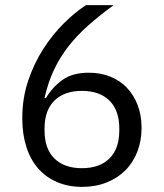

<svg xmlns="http://www.w3.org/2000/svg" viewBox="-20 -718 640 750"><path d="M301 12Q247 12 203.5 -6.5Q160 -25 129.5 -59.5Q99 -94 83 -144Q67 -194 67 -256Q67 -334 90 -402.5Q113 -471 149.5 -527.5Q186 -584 230 -627.5Q274 -671 316 -698H424Q368 -657 324 -618Q280 -579 247 -536.5Q214 -494 191 -445.5Q168 -397 154 -336L159 -334Q184 -377 223.5 -405.5Q263 -434 327 -434Q372 -434 410 -419Q448 -404 475 -376Q502 -348 517.5 -308Q533 -268 533 -219Q533 -168 516.5 -125.5Q500 -83 469.5 -52.5Q439 -22 396 -5Q353 12 301 12ZM300 -61Q369 -61 407.5 -99Q446 -137 446 -208V-216Q446 -287 407.5 -325Q369 -363 300 -363Q231 -363 192.5 -325Q154 -287 154 -216V-208Q154 -137 192.5 -99Q231 -61 300 -61Z"/></svg>

Font: IBM Plex Thai
Style: Regular
Weight: 400
Designer: Mike Abbink, Paul van der Laan, Pieter van Rosmalen, Ben Mitchell, Mark Frömberg
Foundry: Bold Monday
Version: Version 1.0